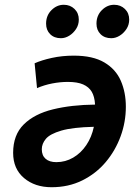

<svg xmlns="http://www.w3.org/2000/svg" viewBox="-20 -767 578 804"><path d="M196 17Q126 17 80.5 -21.5Q35 -60 35 -127Q35 -202 79.5 -246Q124 -290 201.5 -309Q279 -328 378 -329Q378 -329 378 -329.5Q378 -330 378 -330Q376 -363 364 -383Q352 -403 328 -413.5Q304 -424 264 -424Q232 -424 198.5 -417.5Q165 -411 135 -398L125 -502Q154 -515 197 -524.5Q240 -534 289 -534Q369 -534 417 -505.5Q465 -477 486 -428.5Q507 -380 507 -320Q507 -256 485 -196Q463 -136 422.5 -88Q382 -40 324.5 -11.5Q267 17 196 17ZM216 -88Q254 -88 286.5 -107Q319 -126 341.5 -159.5Q364 -193 373 -236Q284 -234 236.5 -220Q189 -206 172 -185.5Q155 -165 155 -142Q155 -116 171 -102Q187 -88 216 -88ZM446 -607Q418 -607 401 -624Q384 -641 384 -668Q384 -702 406.5 -724.5Q429 -747 458 -747Q485 -747 503 -729.5Q521 -712 521 -685Q521 -663 509.5 -645.5Q498 -628 481 -617.5Q464 -607 446 -607ZM235 -607Q207 -607 190 -624Q173 -641 173 -668Q173 -702 195.5 -724.5Q218 -747 247 -747Q274 -747 292 -729.5Q310 -712 310 -685Q310 -663 298.5 -645.5Q287 -628 270 -617.5Q253 -607 235 -607Z"/></svg>

Font: Ubuntu Sans
Style: Bold Italic
Weight: 700
Italic angle: -13.5°
Designer: Dalton Maag Ltd
Foundry: Dalton Maag Ltd
Version: Version 1.006